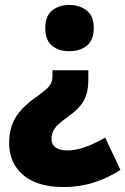

<svg xmlns="http://www.w3.org/2000/svg" viewBox="-20 -583 507 776"><path d="M337 -257Q337 -211 319.5 -178Q302 -145 256 -112Q213 -82 200.5 -63Q188 -44 188 -20Q188 1 205 13Q222 25 252 25Q316 25 405 -27L467 104Q415 137 358 155Q301 173 237 173Q131 173 74 124.5Q17 76 17 -5Q17 -65 42.5 -107.5Q68 -150 124 -189Q166 -219 179 -235Q192 -251 192 -274V-299H337ZM359 -470Q359 -421 331 -398.5Q303 -376 260 -376Q217 -376 190 -398.5Q163 -421 163 -470Q163 -518 190.5 -540.5Q218 -563 260 -563Q302 -563 330.5 -540.5Q359 -518 359 -470Z"/></svg>

Font: Noto Sans Lao SemiCondensed Black
Style: Regular
Weight: 900
Width: 4
Designer: Monotype Design Team
Foundry: Monotype Imaging Inc.
Version: Version 2.003; ttfautohint (v1.8.4.7-5d5b)